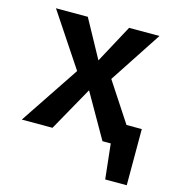

<svg xmlns="http://www.w3.org/2000/svg" viewBox="-106 -635 827 896"><g transform="rotate(15 307.5 -187.0)"><path d="M183.1 0H34.9L225.6 -285.6L54.4 -543.1H208.2L308.7 -359.5L407.7 -543.1H554.4L389.2 -291.3L513.3 -102.1H587.2V169.2H483.1L464.6 0H424.6L302.6 -213.3Z"/></g></svg>

Font: Fira Code SemiBold
Style: Regular
Weight: 600
Designer: Carrois Corporate, Edenspiekermann AG, Nikita Prokopov
Foundry: Carrois Corporate, Edenspiekermann AG, Nikita Prokopov
Version: Version 6.002